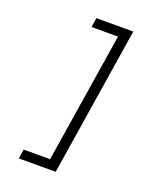

<svg xmlns="http://www.w3.org/2000/svg" viewBox="-168 -930 937 1140"><g transform="rotate(20 300.0 -360.0)"><path d="M92 110 101 51H268L398 -771H231L240 -830H473L325 110Z"/></g></svg>

Font: JetBrains Mono NL ExtraLight
Style: Italic
Weight: 200
Italic angle: -9°
Monospace: yes
Designer: Philipp Nurullin, Konstantin Bulenkov
Foundry: JetBrains
Version: Version 2.305; ttfautohint (v1.8.4.7-5d5b)